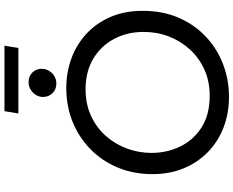

<svg xmlns="http://www.w3.org/2000/svg" viewBox="-112 -916 1041 856"><g transform="rotate(-90 408.0 -488.5)"><path d="M403.4 12.4Q330.8 12.4 268.2 -11.5Q205.6 -35.4 158.9 -80.4Q112.2 -125.4 85.7 -188.1Q59.2 -250.8 59.2 -328.4Q59.2 -413 88.5 -483.4Q117.8 -553.8 170.4 -605.3Q223 -656.8 292.6 -684.9Q362.2 -713 443.4 -713Q512.4 -713 574.6 -690.3Q636.8 -667.6 684.5 -623.6Q732.2 -579.6 759.7 -516.3Q787.2 -453 787.2 -372.2Q787.2 -283.2 756.5 -212.2Q725.8 -141.2 672.2 -90.9Q618.6 -40.6 549.6 -14.1Q480.6 12.4 403.4 12.4ZM409 -73.6Q473.2 -73.6 525.4 -97.3Q577.6 -121 615.1 -162Q652.6 -203 672.9 -255.8Q693.2 -308.6 693.2 -367.8Q693.2 -441 662.1 -499.7Q631 -558.4 573.7 -592.7Q516.4 -627 437.4 -627Q371.6 -627 319 -602.7Q266.4 -578.4 229.6 -536.8Q192.8 -495.2 173.3 -442.6Q153.8 -390 153.8 -332.8Q153.8 -264.4 182.3 -205.3Q210.8 -146.2 267.5 -109.9Q324.2 -73.6 409 -73.6ZM463 -757.2Q437 -757.2 420.1 -774.6Q403.2 -792 403.2 -816.2Q403.2 -833.6 412.1 -848.3Q421 -863 436.4 -872.1Q451.8 -881.2 470 -881.2Q495 -881.2 511.9 -864.5Q528.8 -847.8 528.8 -822.8Q528.8 -804.4 519.6 -789.5Q510.4 -774.6 495.5 -765.9Q480.6 -757.2 463 -757.2ZM329.8 -926.6 339.8 -988.6H631.8L621.8 -926.6Z"/></g></svg>

Font: MuseoModerno Thin
Style: Italic
Weight: 100
Italic angle: -9°
Designer: Pablo Cosgaya, Héctor Gatti, Marcela Romero, and the Authors of The MuseoModerno Project.
Foundry: Omnibus-Type Team
Version: Version 1.003